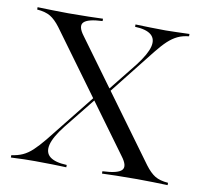

<svg xmlns="http://www.w3.org/2000/svg" viewBox="-68 -645 766 718"><g transform="rotate(10 315.0 -285.5)"><path d="M363.7 0V-8.9Q421.8 -11.3 436.3 -27Q450.8 -42.7 425 -76.6L107.3 -511.3Q87.9 -537.1 69 -548.4Q50 -559.7 18.5 -562.1V-571Q45.2 -570.2 75.4 -569.4Q105.6 -568.5 135.5 -568.5Q179.8 -568.5 213.7 -569.4Q247.6 -570.2 266.9 -571V-562.1Q211.3 -559.7 196.4 -544Q181.5 -528.2 207.3 -494.4L525 -59.7Q544.4 -33.9 562.9 -22.6Q581.5 -11.3 612.9 -8.9V0Q586.3 -0.8 556.9 -1.6Q527.4 -2.4 496.8 -2.4Q451.6 -2.4 417.7 -1.6Q383.9 -0.8 363.7 0ZM17.7 0V-8.9Q41.9 -12.1 60.5 -20.6Q79 -29 96.8 -45.6Q114.5 -62.1 137.1 -89.5L292.7 -284.7L299.2 -278.2L194.4 -147.6Q158.9 -102.4 151.6 -72.2Q144.4 -41.9 164.1 -26.2Q183.9 -10.5 228.2 -8.9V0Q207.3 -0.8 175.4 -1.6Q143.5 -2.4 109.7 -2.4Q87.1 -2.4 67.7 -2Q48.4 -1.6 17.7 0ZM324.2 -288.7 316.1 -293.5 421 -425Q455.6 -470.2 462.9 -499.6Q470.2 -529 451.6 -544.8Q433.1 -560.5 390.3 -562.1V-571Q416.1 -570.2 446 -569.4Q475.8 -568.5 504.8 -568.5Q527.4 -568.5 546.4 -569.4Q565.3 -570.2 595.2 -571V-562.1Q571 -559.7 552.4 -550.8Q533.9 -541.9 516.1 -525.4Q498.4 -508.9 476.6 -481.5Z"/></g></svg>

Font: Playfair 144pt SemiExpanded Light
Style: Regular
Weight: 300
Width: 6
Designer: Claus Eggers Sørensen
Foundry: Claus Eggers Sørensen
Version: Version 2.203